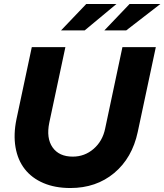

<svg xmlns="http://www.w3.org/2000/svg" viewBox="-20 -937 827 966"><path d="M673 -273Q645 -142 554.5 -66.5Q464 9 334 9Q257 9 198.5 -16Q140 -41 104.5 -86.5Q69 -132 58 -196.5Q47 -261 63 -338L140 -700H309L228 -320Q212 -242 244.5 -195.5Q277 -149 346 -149Q406 -149 451 -188Q496 -227 509 -290L596 -700H764ZM414 -917H566L406 -784H287ZM632 -917H787L615 -784H505Z"/></svg>

Font: Red Hat Display Black
Style: Italic
Weight: 900
Italic angle: -12°
Designer: Pentagram / MCKL
Foundry: Pentagram / MCKL
Version: Version 1.003; Red Hat Display Black Italic